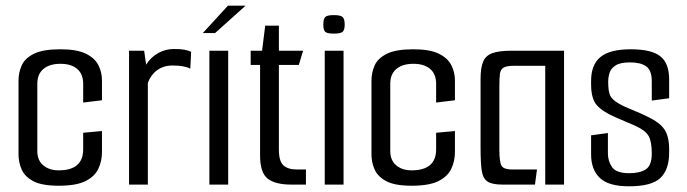

<svg xmlns="http://www.w3.org/2000/svg" viewBox="-20 -648 2410 674"><path d="M186 4Q127 4 97 -12Q67 -28 56 -53Q45 -78 45 -106V-365Q45 -393 56 -418Q67 -443 98.5 -459Q130 -475 192 -475Q250 -475 281.5 -459.5Q313 -444 325.5 -419Q338 -394 338 -366V-296L272 -288V-354Q272 -388 251 -406Q230 -424 192 -424Q154 -424 132.5 -406Q111 -388 111 -354V-118Q111 -85 132 -67.5Q153 -50 186 -50Q272 -50 272 -124V-182L338 -188V-115Q338 -82 325 -55Q312 -28 279.5 -12Q247 4 186 4Z M433 0V-470H486L493 -421Q509 -447 535 -461.5Q561 -476 590 -476Q614 -476 627.5 -473.5Q641 -471 651 -466L648 -407Q636 -413 621 -415.5Q606 -418 585 -418Q554 -418 531.5 -401.5Q509 -385 499 -357V0Z M715 -470H781V0H715ZM692 -532 780 -628H842L735 -532Z M1003 0Q946 0 919.5 -21Q893 -42 893 -102V-420H860V-470H900L911 -558H959V-470H1044L1029 -420H959V-123Q959 -82 975 -67.5Q991 -53 1022 -53H1054V0Z M1152 -530Q1128 -530 1121.5 -536.5Q1115 -543 1115 -562Q1115 -581 1121.5 -588Q1128 -595 1152 -595Q1176 -595 1183 -588Q1190 -581 1190 -562Q1190 -543 1183 -536.5Q1176 -530 1152 -530ZM1120 0V-470H1186V0Z M1425 4Q1366 4 1336 -12Q1306 -28 1295 -53Q1284 -78 1284 -106V-365Q1284 -393 1295 -418Q1306 -443 1337.5 -459Q1369 -475 1431 -475Q1489 -475 1520.5 -459.5Q1552 -444 1564.5 -419Q1577 -394 1577 -366V-296L1511 -288V-354Q1511 -388 1490 -406Q1469 -424 1431 -424Q1393 -424 1371.5 -406Q1350 -388 1350 -354V-118Q1350 -85 1371 -67.5Q1392 -50 1425 -50Q1511 -50 1511 -124V-182L1577 -188V-115Q1577 -82 1564 -55Q1551 -28 1518.5 -12Q1486 4 1425 4Z M1744 0Q1707 0 1691 -11Q1675 -22 1671 -49.5Q1667 -77 1667 -128V-371Q1667 -410 1676 -431.5Q1685 -453 1708.5 -461.5Q1732 -470 1777 -470H1960V0H1894V-417H1783Q1758 -417 1747.5 -410.5Q1737 -404 1735 -389Q1733 -374 1733 -348V-121Q1733 -78 1741 -65.5Q1749 -53 1778 -53H1865L1858 0Z M2188 6Q2116 6 2085.5 -23.5Q2055 -53 2055 -106V-173L2114 -181V-109Q2114 -83 2128.5 -61.5Q2143 -40 2189 -40Q2226 -40 2247 -53.5Q2268 -67 2268 -109Q2268 -150 2257.5 -169.5Q2247 -189 2215 -204Q2205 -209 2185.5 -217Q2166 -225 2147 -233.5Q2128 -242 2120 -246Q2080 -267 2067.5 -289.5Q2055 -312 2055 -350V-364Q2055 -421 2088 -448Q2121 -475 2194 -475Q2267 -475 2298 -450.5Q2329 -426 2329 -369V-303L2268 -295V-363Q2268 -401 2248.5 -415Q2229 -429 2192 -429Q2157 -429 2140.5 -418Q2124 -407 2119.5 -391.5Q2115 -376 2115 -361Q2115 -326 2122.5 -311.5Q2130 -297 2153 -284Q2170 -274 2199 -262.5Q2228 -251 2254 -238Q2296 -218 2312.5 -193.5Q2329 -169 2329 -123V-112Q2329 -53 2298.5 -23.5Q2268 6 2188 6Z"/></svg>

Font: Smooch Sans Medium
Style: Regular
Weight: 500
Designer: Robert E. Leuschke
Foundry: Robert E. Leuschke
Version: Version 1.010; ttfautohint (v1.8.3)